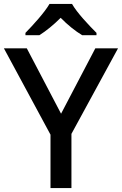

<svg xmlns="http://www.w3.org/2000/svg" viewBox="-20 -961 623 981"><path d="M348 -941H233C207 -896 147 -831 110 -793V-781H181C216 -803 254 -834 290 -870C325 -834 365 -802 400 -781H473V-793C436 -830 373 -896 348 -941ZM292 -380 117 -714H0L238 -273V0H345V-277L583 -714H467Z"/></svg>

Font: Noto Sans Bamum Medium
Style: Regular
Weight: 500
Designer: Monotype Design Team
Foundry: Monotype Imaging Inc.
Version: Version 2.002